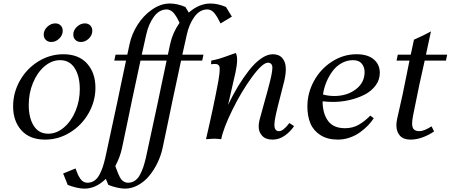

<svg xmlns="http://www.w3.org/2000/svg" viewBox="-20 -804 2603 1109"><path d="M345.7 -490.7Q434.6 -490.7 482.9 -437Q531.2 -383.3 531.2 -297.4Q531.2 -219.2 491.7 -149.9Q452.1 -80.6 385 -39.1Q317.9 2.4 240.7 2.4Q151.9 2.4 103.8 -51Q55.7 -104.5 55.7 -189.9Q55.7 -268.6 94.7 -337.9Q133.8 -407.2 200.9 -449Q268.1 -490.7 345.7 -490.7ZM327.1 -456.5Q278.8 -456.5 236.8 -420.7Q194.8 -384.8 170.4 -325.2Q146 -265.6 146 -198.2Q146 -123.5 174.8 -77.6Q203.6 -31.7 258.8 -31.7Q306.6 -31.7 348.9 -67.4Q391.1 -103 416 -162.4Q440.9 -221.7 440.9 -289.1Q440.9 -363.8 411.4 -410.2Q381.8 -456.5 327.1 -456.5ZM299.3 -668.9Q318.4 -668.9 330.3 -657Q342.3 -645 342.3 -626.5Q342.3 -600.6 322 -581.1Q301.8 -561.5 276.4 -561.5Q256.8 -561.5 244.6 -573.5Q232.4 -585.4 232.4 -604Q232.4 -629.4 253.2 -649.2Q273.9 -668.9 299.3 -668.9ZM470.2 -668.9Q489.3 -668.9 501.2 -657Q513.2 -645 513.2 -626.5Q513.2 -600.6 492.9 -581.1Q472.7 -561.5 447.3 -561.5Q427.7 -561.5 415.5 -573.5Q403.3 -585.4 403.3 -604Q403.3 -629.4 424.1 -649.2Q444.8 -668.9 470.2 -668.9Z M484.9 251.5Q507.3 251.5 524.9 239.5Q542.5 227.5 554.4 204.8Q566.4 182.1 573.7 159.9Q581.1 137.7 588.4 106.4Q592.3 90.3 656.7 -210.4Q665.5 -252 677.2 -308.6Q689 -365.2 708 -454.1H640.1L647.5 -488.3H715.3Q717.3 -498 721.9 -518.8Q726.6 -539.6 728.5 -549.8Q740.7 -606.9 774.2 -660.2Q807.6 -713.4 857.9 -748.5Q908.2 -783.7 960.9 -783.7Q1003.9 -783.7 1050.8 -763.7L1070.3 -731.4Q1130.4 -783.7 1195.3 -783.7Q1238.3 -783.7 1285.2 -763.7L1319.3 -708L1253.9 -668.5Q1252 -671.4 1246.1 -683.3Q1240.2 -695.3 1234.6 -705.1Q1229 -714.8 1220.5 -725.8Q1211.9 -736.8 1200.9 -743.2Q1189.9 -749.5 1177.7 -749.5Q1133.8 -749.5 1103 -707Q1072.3 -664.6 1059.1 -604.5Q1048.3 -556.2 1033.2 -488.3H1155.3L1147.9 -454.1H1025.9Q1016.6 -410.6 976.6 -224.1Q972.7 -204.6 950.2 -96.7Q927.7 11.2 918.9 51.8Q909.7 94.7 889.9 136Q870.1 177.2 842.5 210.9Q814.9 244.6 778.1 265.1Q741.2 285.6 701.7 285.6Q682.6 285.6 654.8 279.3Q627 272.9 605.5 263.7Q593.8 235.8 591.3 229Q533.7 285.6 467.3 285.6Q448.2 285.6 420.4 279.3Q392.6 272.9 371.1 263.7Q349.1 210 344.7 198.2L416.5 168.9Q417.5 171.4 422.4 185.1Q427.2 198.7 431.6 207.8Q436 216.8 443.6 228Q451.2 239.3 461.7 245.4Q472.2 251.5 484.9 251.5ZM719.2 251.5Q741.7 251.5 759.3 239.5Q776.9 227.5 788.8 204.8Q800.8 182.1 808.1 159.9Q815.4 137.7 822.8 106.4Q826.7 90.3 891.1 -210.4Q899.9 -252 911.6 -308.6Q923.3 -365.2 942.4 -454.1H791.5Q782.2 -410.6 742.2 -224.1Q738.3 -204.6 715.8 -96.7Q693.4 11.2 684.6 51.8Q673.3 104 646 155.3Q648.4 161.6 653.8 175.8Q659.2 189.9 662.4 198.2Q665.5 206.5 671.6 218Q677.7 229.5 683.8 235.8Q689.9 242.2 699.2 246.8Q708.5 251.5 719.2 251.5ZM824.7 -604.5Q814 -556.2 798.8 -488.3H949.7Q951.7 -498 956.3 -518.8Q960.9 -539.6 962.9 -549.8Q976.6 -614.3 1017.1 -672.4Q1016.6 -673.3 1010.7 -685.1Q1004.9 -696.8 1001.7 -702.4Q998.5 -708 991.2 -718.5Q983.9 -729 977.8 -734.6Q971.7 -740.2 962.4 -744.9Q953.1 -749.5 943.4 -749.5Q899.4 -749.5 868.7 -707Q837.9 -664.6 824.7 -604.5Z M1555.7 -490.7Q1591.8 -490.7 1611.3 -467.8Q1630.9 -444.8 1630.9 -404.8Q1630.9 -375 1621.6 -335Q1615.7 -310.1 1598.9 -245.8Q1582 -181.6 1573.5 -142.8Q1564.9 -104 1564.9 -84Q1564.9 -46.4 1591.8 -46.4Q1616.2 -46.4 1651.4 -93.3L1678.7 -75.7Q1657.7 -43.9 1625 -20.8Q1592.3 2.4 1554.2 2.4Q1514.6 2.4 1494.4 -19.5Q1474.1 -41.5 1474.1 -72.3Q1474.1 -91.3 1478.5 -108.9Q1486.3 -140.6 1506.6 -211.7Q1526.9 -282.7 1540 -335.7Q1553.2 -388.7 1553.2 -414.1Q1553.2 -427.7 1546.1 -434.8Q1539.1 -441.9 1527.8 -441.9Q1496.1 -441.9 1435.1 -358.4Q1374 -274.9 1322 -168.9Q1270 -63 1257.8 0Q1231.9 -2.9 1214.4 -2.9L1169.9 0Q1214.4 -190.9 1241.2 -335.9Q1249 -378.9 1249 -407.7Q1249 -434.6 1222.2 -434.6Q1208 -434.6 1199.2 -432.6L1200.2 -454.1Q1224.6 -458.5 1246.8 -465.1Q1269 -471.7 1299.1 -482.9Q1329.1 -494.1 1341.3 -498Q1349.6 -486.3 1349.6 -459Q1349.6 -429.7 1340.8 -388.2Q1333.5 -355 1297.4 -198.2Q1324.7 -255.4 1354.5 -304.7Q1384.3 -354 1418 -397.2Q1451.7 -440.4 1487.5 -465.6Q1523.4 -490.7 1555.7 -490.7Z M2118.7 -136.2 2138.7 -121.1Q2126 -100.6 2106 -79.8Q2085.9 -59.1 2059.8 -40Q2033.7 -21 2000 -9.3Q1966.3 2.4 1932.1 2.4Q1872.1 2.4 1831.5 -23.2Q1791 -48.8 1773.2 -90.8Q1755.4 -132.8 1755.4 -189Q1755.4 -266.6 1793.5 -336.2Q1831.5 -405.8 1897.5 -448.2Q1963.4 -490.7 2039.1 -490.7Q2103.5 -490.7 2138.7 -461.2Q2173.8 -431.6 2173.8 -383.3Q2173.8 -342.3 2148.7 -309.1Q2123.5 -275.9 2083.5 -256.1Q2043.5 -236.3 1997.1 -225.8Q1950.7 -215.3 1904.3 -215.3Q1877.4 -215.3 1843.3 -218.8Q1843.8 -147.9 1874.8 -105.7Q1905.8 -63.5 1972.7 -63.5Q2017.6 -63.5 2052.2 -83.5Q2086.9 -103.5 2118.7 -136.2ZM2019 -456.5Q1983.4 -456.5 1952.1 -438.7Q1920.9 -420.9 1899.7 -391.6Q1878.4 -362.3 1864.5 -328.1Q1850.6 -293.9 1845.7 -258.3Q1876.5 -249.5 1911.1 -249.5Q1984.4 -249.5 2035.2 -288.1Q2085.9 -326.7 2085.9 -387.7Q2085.9 -416.5 2069.6 -436.5Q2053.2 -456.5 2019 -456.5Z M2563 -488.3 2555.7 -454.1H2433.1Q2404.3 -331.1 2365.7 -135.7Q2360.4 -107.4 2360.4 -90.8Q2360.4 -67.4 2370.4 -56.9Q2380.4 -46.4 2402.8 -46.4Q2428.7 -46.4 2472.7 -74.2L2487.3 -44.9Q2458 -24.4 2421.9 -11Q2385.7 2.4 2351.6 2.4Q2310.1 2.4 2289.8 -20.5Q2269.5 -43.5 2269.5 -80.6Q2269.5 -96.7 2273.4 -115.2Q2278.3 -138.2 2289.3 -186Q2300.3 -233.9 2305.7 -259.3Q2311.5 -287.1 2326.4 -361.1Q2341.3 -435.1 2345.2 -454.1H2270.5L2277.8 -488.3H2352.5L2371.1 -574.7Q2431.6 -601.6 2469.2 -622.6L2440.4 -488.3Z"/></svg>

Font: Flanker
Style: Italic
Weight: 400
Italic angle: -12°
Designer: Flanker
Version: Version 2.027